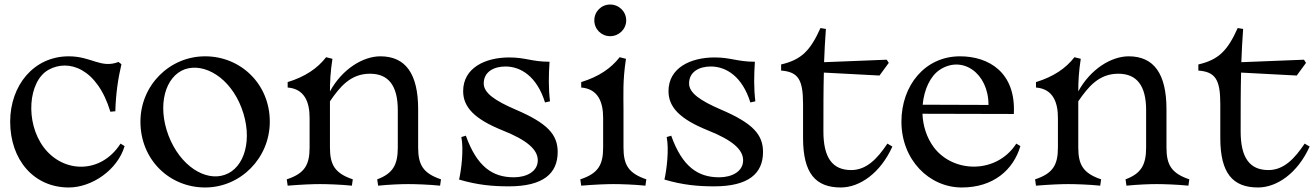

<svg xmlns="http://www.w3.org/2000/svg" viewBox="-20 -814 5816 849"><path d="M284 15C387 15 500 -63 531 -168L513 -179C426 -43 259 -48 173 -163C90 -274 105 -455 194 -505C283 -555 410 -512 468 -320L490 -322C492 -398 502 -467 517 -530L504 -540C426 -510 385 -565 284 -565C129 -565 25 -436 25 -276C25 -108 129 15 284 15Z M887 15C1044 15 1173 -115 1173 -276C1173 -443 1044 -565 887 -565C729 -565 601 -436 601 -276C601 -108 729 15 887 15ZM974 -41C889 -11 777 -79 725 -215C674 -350 711 -477 798 -508C884 -537 997 -471 1048 -337C1100 -200 1062 -71 974 -41Z M1648 -21 1652 7C1703 2 1753 0 1785 0C1817 0 1877 2 1926 7L1930 -21C1850 -48 1829 -86 1829 -162V-331C1829 -487 1774 -565 1662 -565C1586 -565 1494 -510 1439 -410C1439 -451 1441 -496 1450 -554L1422 -561C1384 -512 1330 -475 1252 -451V-427C1327 -421 1349 -362 1349 -293V-162C1349 -86 1328 -47 1248 -21L1252 7C1313 2 1363 0 1395 0C1427 0 1487 2 1536 7L1540 -21C1460 -48 1439 -86 1439 -162V-330V-366C1483 -430 1530 -488 1616 -488C1698 -488 1739 -435 1739 -327V-162C1739 -86 1718 -47 1648 -21Z M2040 -214 2020 -208C2031 -154 2020 -63 2010 -20C2091 4 2158 10 2230 10C2381 10 2446 -46 2446 -142C2446 -219 2401 -269 2261 -329C2168 -369 2119 -403 2119 -445C2119 -496 2163 -520 2215 -520C2282 -520 2354 -477 2390 -361L2412 -366C2405 -426 2406 -480 2410 -541C2332 -541 2304 -560 2232 -560C2124 -560 2028 -513 2028 -411C2028 -339 2080 -287 2201 -238C2312 -194 2358 -152 2358 -105C2358 -56 2309 -30 2252 -30C2158 -30 2089 -77 2040 -214Z M2678 -654C2717 -654 2749 -685 2749 -724C2749 -763 2717 -794 2678 -794C2639 -794 2608 -763 2608 -724C2608 -685 2639 -654 2678 -654ZM2546 -21 2550 7C2611 2 2661 0 2693 0C2725 0 2785 2 2834 7L2838 -21C2758 -48 2737 -86 2737 -162V-330C2737 -396 2733 -456 2748 -554L2720 -561C2682 -512 2628 -475 2550 -451V-427C2625 -421 2647 -362 2647 -293V-162C2647 -86 2626 -47 2546 -21Z M2948 -214 2928 -208C2939 -154 2928 -63 2918 -20C2999 4 3066 10 3138 10C3289 10 3354 -46 3354 -142C3354 -219 3309 -269 3169 -329C3076 -369 3027 -403 3027 -445C3027 -496 3071 -520 3123 -520C3190 -520 3262 -477 3298 -361L3320 -366C3313 -426 3314 -480 3318 -541C3240 -541 3212 -560 3140 -560C3032 -560 2936 -513 2936 -411C2936 -339 2988 -287 3109 -238C3220 -194 3266 -152 3266 -105C3266 -56 3217 -30 3160 -30C3066 -30 2997 -77 2948 -214Z M3698 15C3781 15 3873 -48 3926 -166L3904 -179C3860 -113 3812 -62 3744 -62C3662 -62 3621 -115 3621 -233C3621 -336 3621 -417 3623 -493L3869 -480L3910 -536L3901 -550L3624 -539C3626 -588 3628 -635 3632 -686L3608 -690C3563 -590 3524 -550 3434 -529V-502C3509 -496 3531 -463 3531 -354V-204C3531 -48 3586 15 3698 15Z M4492 -168 4474 -179C4387 -44 4195 -48 4109 -163C4077 -206 4061 -259 4059 -311L4463 -310C4473 -494 4352 -565 4225 -565C4070 -565 3966 -436 3966 -276C3966 -108 4088 15 4233 15C4373 15 4461 -63 4492 -168ZM4060 -351C4066 -417 4093 -477 4135 -505C4234 -571 4351 -492 4351 -350Z M4957 -21 4961 7C5012 2 5062 0 5094 0C5126 0 5186 2 5235 7L5239 -21C5159 -48 5138 -86 5138 -162V-331C5138 -487 5083 -565 4971 -565C4895 -565 4803 -510 4748 -410C4748 -451 4750 -496 4759 -554L4731 -561C4693 -512 4639 -475 4561 -451V-427C4636 -421 4658 -362 4658 -293V-162C4658 -86 4637 -47 4557 -21L4561 7C4622 2 4672 0 4704 0C4736 0 4796 2 4845 7L4849 -21C4769 -48 4748 -86 4748 -162V-330V-366C4792 -430 4839 -488 4925 -488C5007 -488 5048 -435 5048 -327V-162C5048 -86 5027 -47 4957 -21Z M5543 15C5626 15 5718 -48 5771 -166L5749 -179C5705 -113 5657 -62 5589 -62C5507 -62 5466 -115 5466 -233C5466 -336 5466 -417 5468 -493L5714 -480L5755 -536L5746 -550L5469 -539C5471 -588 5473 -635 5477 -686L5453 -690C5408 -590 5369 -550 5279 -529V-502C5354 -496 5376 -463 5376 -354V-204C5376 -48 5431 15 5543 15Z"/></svg>

Font: Basteleur Moonlight
Style: Regular
Weight: 300
Designer: Keussel
Foundry: Keussel Studio
Version: Version 1.300;Glyphs 3.2 (3192)